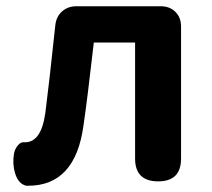

<svg xmlns="http://www.w3.org/2000/svg" viewBox="-20 -580 677 614"><path d="M64 14Q38 8 28 -27Q19 -57 25 -90Q28 -104 37 -115Q47 -127 58 -125Q59 -125 60 -125Q112 -125 125 -219Q137 -312 157 -500Q160 -527 178.5 -543.5Q197 -560 224 -560H361H494Q523 -560 541 -542Q559 -524 559 -495V-73Q559 0 486 0Q412 0 412 -73V-444H280Q279 -438 278 -427Q259 -260 247 -179Q221 14 70 14Q67 14 64 14Z"/></svg>

Font: GenSenRounded TW B
Style: Regular
Weight: 700
Version: Version 1.501;PS 1;hotconv 16.6.51;makeotf.lib2.5.65220